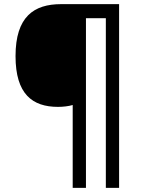

<svg xmlns="http://www.w3.org/2000/svg" viewBox="-20 -780 695 927"><path d="M555 127V-760H275C144 -760 55 -700 55 -509C55 -326 136 -264 260 -264C284 -264 311 -267 331 -273V127H395V-692H491V127Z"/></svg>

Font: Noto Sans Gujarati UI Medium
Style: Regular
Weight: 500
Designer: Jelle Bosma - Monotype Design Team, Universal Thirst
Foundry: Monotype Imaging Inc.
Version: Version 2.106